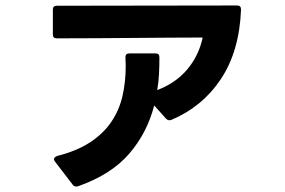

<svg xmlns="http://www.w3.org/2000/svg" viewBox="-20 -642 1040 701"><path d="M258 39Q251 39 246 33L180 -53Q177 -58 177 -61Q177 -68 190 -73Q261 -91 309 -122.5Q357 -154 386 -196.5Q415 -239 427 -290.5Q439 -342 439 -401Q439 -409 438.5 -416.5Q438 -424 438 -432V-433Q438 -447 452 -447H548Q562 -447 562 -433Q562 -401 560.5 -371.5Q559 -342 554 -313Q622 -339 664 -389Q706 -439 720 -505Q665 -505 602 -504.5Q539 -504 470.5 -503.5Q402 -503 330.5 -502.5Q259 -502 187 -502Q173 -502 173 -516V-607Q173 -621 187 -621L846 -622Q860 -622 860 -607Q854 -455 786.5 -353.5Q719 -252 605 -204Q603 -203 598 -203Q592 -203 586 -209L543 -257Q517 -156 451 -80Q385 -4 265 38Q262 39 258 39Z"/></svg>

Font: LINE Seed JP_TTF Bold
Style: Regular
Weight: 700
Designer: LINE & Fontrix & Fontworks
Version: Version 1.009